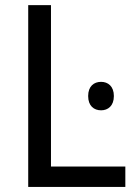

<svg xmlns="http://www.w3.org/2000/svg" viewBox="-20 -734 536 754"><path d="M472.2 0V-80.1H180.2V-713.9H90.8V0ZM377 -412.6C349.1 -412.6 326.2 -395.5 326.2 -356.9C326.2 -317.9 349.1 -300.8 377 -300.8C403.8 -300.8 427.2 -317.9 427.2 -356.9C427.2 -395.5 403.8 -412.6 377 -412.6Z"/></svg>

Font: Avrile Sans
Style: Regular
Weight: 400
Designer: Monotype Design Team, Google (font), Stefan Peev (BGR Cyrillic), Cristiano Sobral (main changes)
Foundry: The Avrile Sans Project Authors
Version: Version 3.110